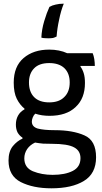

<svg xmlns="http://www.w3.org/2000/svg" viewBox="-20 -772 555 1045"><path d="M249 -141.6Q341.8 -141.6 391.6 -189.5Q442.4 -236.3 442.4 -320.3Q442.4 -352.5 435.5 -374Q428.7 -395.5 418 -409.2Q418 -410.2 418 -413.1Q437.5 -413.1 496.1 -413.1Q496.1 -430.7 493.2 -450.2Q490.2 -468.8 484.4 -482.4Q438.5 -482.4 345.7 -482.4Q325.2 -492.2 299.8 -497.1Q275.4 -502 248 -502Q162.1 -502 108.4 -456.1Q54.7 -410.2 54.7 -322.3Q54.7 -267.6 71.3 -234.4Q87.9 -201.2 113.3 -180.7Q113.3 -179.7 113.3 -176.8Q89.8 -164.1 78.1 -142.6Q66.4 -121.1 66.4 -93.8Q66.4 -70.3 75.2 -51.8Q85 -34.2 102.5 -22.5Q102.5 -20.5 102.5 -17.6Q73.2 -4.9 49.8 23.4Q26.4 52.7 26.4 101.6Q26.4 184.6 92.8 218.8Q160.2 252.9 259.8 252.9Q371.1 252.9 436.5 212.9Q502.9 172.9 502.9 84Q502.9 -7.8 439.5 -35.2Q376 -63.5 278.3 -63.5Q218.8 -63.5 185.5 -72.3Q153.3 -82 153.3 -110.4Q153.3 -120.1 158.2 -132.8Q163.1 -145.5 171.9 -153.3Q189.5 -147.5 209 -144.5Q229.5 -141.6 249 -141.6ZM261.7 10.7Q348.6 10.7 383.8 30.3Q418 48.8 418 88.9Q418 136.7 376 158.2Q334 179.7 266.6 179.7Q207 179.7 159.2 160.2Q112.3 140.6 112.3 89.8Q112.3 62.5 127.9 39.1Q143.6 16.6 170.9 3.9Q193.4 7.8 214.8 9.8Q235.4 10.7 261.7 10.7ZM137.7 -323.2Q137.7 -372.1 166 -400.4Q193.4 -428.7 248 -428.7Q300.8 -428.7 330.1 -401.4Q359.4 -373 359.4 -323.2Q359.4 -272.5 330.1 -244.1Q301.8 -214.8 248 -214.8Q194.3 -214.8 166 -243.2Q137.7 -271.5 137.7 -323.2ZM205.1 -567.4Q210 -565.4 219.7 -564.5Q229.5 -563.5 242.2 -563.5Q256.8 -563.5 268.6 -565.4Q279.3 -568.4 288.1 -573.2Q291 -616.2 301.8 -665Q311.5 -713.9 327.1 -752Q302.7 -752 283.2 -747.1Q263.7 -743.2 249 -734.4Q234.4 -703.1 220.7 -657.2Q207 -611.3 205.1 -567.4Z"/></svg>

Font: cl
Style: Regular
Weight: 400
Designer: Mitja Miklavcic
Version: Version 1.0